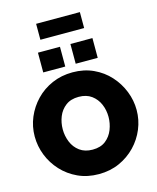

<svg xmlns="http://www.w3.org/2000/svg" viewBox="-154 -1204 1074 1314"><g transform="rotate(-15 382.5 -546.5)"><path d="M381 6Q300 6 234 -24.5Q168 -55 120.5 -106.5Q73 -158 47.5 -222.5Q22 -287 22 -356Q22 -427 49 -491Q76 -555 124.5 -605.5Q173 -656 239.5 -685Q306 -714 385 -714Q466 -714 532 -683.5Q598 -653 645 -601Q692 -549 717.5 -484.5Q743 -420 743 -352Q743 -282 716.5 -218Q690 -154 641.5 -103.5Q593 -53 527 -23.5Q461 6 381 6ZM220 -354Q220 -307 237.5 -264Q255 -221 291.5 -194Q328 -167 383 -167Q440 -167 475.5 -195Q511 -223 528 -266.5Q545 -310 545 -356Q545 -404 527 -446Q509 -488 473 -514.5Q437 -541 382 -541Q326 -541 290 -513.5Q254 -486 237 -443.5Q220 -401 220 -354ZM192 -765V-905H348V-765ZM422 -765V-905H578V-765ZM231 -986V-1099H541V-986Z"/></g></svg>

Font: Raleway Black
Style: Regular
Weight: 900
Designer: Matt McInerney, Pablo Impallari, Rodrigo Fuenzalida
Foundry: Matt McInerney, Pablo Impallari, Rodrigo Fuenzalida
Version: Version 4.026